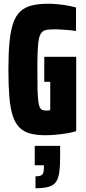

<svg xmlns="http://www.w3.org/2000/svg" viewBox="-20 -716 459 1028"><path d="M223 8Q174 8 140 -1.5Q106 -11 83.5 -34Q61 -57 48 -97Q35 -137 30 -198Q25 -259 25 -344Q25 -431 31 -492Q37 -553 51 -593Q65 -633 89.5 -655.5Q114 -678 151 -687Q188 -696 239 -696Q261 -696 287.5 -693.5Q314 -691 340 -686.5Q366 -682 387 -676V-550Q362 -554 340.5 -555.5Q319 -557 303.5 -558Q288 -559 279 -559Q253 -559 235 -557Q217 -555 206 -545Q195 -535 189.5 -512.5Q184 -490 182 -449Q180 -408 180 -344Q180 -280 181 -239Q182 -198 185 -174.5Q188 -151 193.5 -140.5Q199 -130 207.5 -127Q216 -124 228 -124Q234 -124 238 -124.5Q242 -125 244.5 -125.5Q247 -126 249 -126V-278H217V-412H388V-14Q368 -7 340 -2.5Q312 2 282 5Q252 8 223 8ZM170 292V228Q189 228 198.5 224Q208 220 211.5 209.5Q215 199 215 182V169H166V65H302V124Q302 173 297.5 205.5Q293 238 280.5 257Q268 276 241 284Q214 292 170 292Z"/></svg>

Font: Saira ExtraCondensed Black
Style: Regular
Weight: 900
Width: 2
Designer: Hector Gatti with collaboration of the Omnibus-Type team
Foundry: Omnibus-Type
Version: Version 1.101